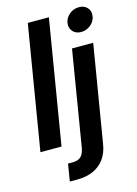

<svg xmlns="http://www.w3.org/2000/svg" viewBox="-138 -812 777 1090"><g transform="rotate(-15 250.5 -267.5)"><path d="M258.8 -727.5 138.2 0H14.2L134.8 -727.5ZM339.8 -522.5H464.4L369.6 48.3Q361.8 97.2 336.9 132.1Q312 167 271.7 185.5Q231.4 204.1 177.2 204.1H132.3L148.9 103H177.2Q208.5 103 225.1 86.9Q241.7 70.8 247.6 36.6ZM415 -599.1Q383.8 -599.1 366 -619.4Q348.1 -639.6 352.5 -668.9Q357.4 -698.7 382.1 -718.8Q406.7 -738.8 438 -738.8Q469.2 -738.8 487.1 -718.8Q504.9 -698.7 500 -668.9Q495.6 -639.6 470.9 -619.4Q446.3 -599.1 415 -599.1Z"/></g></svg>

Font: Inter 28pt SemiBold
Style: Italic
Weight: 600
Italic angle: -9.3988°
Designer: Rasmus Andersson
Foundry: rsms
Version: Version 4.001;git-66647c0bb